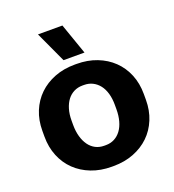

<svg xmlns="http://www.w3.org/2000/svg" viewBox="-135 -841 869 957"><g transform="rotate(-20 299.5 -362.0)"><path d="M294.4 10.8H304.4Q362.8 10.8 411.3 -8Q459.8 -26.8 494.8 -60.5Q529.8 -94.2 549.1 -141.3Q568.4 -188.4 568.4 -244.6V-275.4Q568.4 -332 549.1 -378.9Q529.8 -425.8 494.8 -459.5Q459.8 -493.2 411.3 -512Q362.8 -530.8 304.4 -530.8H294.4Q236 -530.8 187.5 -512Q139 -493.2 104 -459.5Q69 -425.8 49.7 -378.9Q30.4 -332 30.4 -275.4V-244.6Q30.4 -188.4 49.7 -141.3Q69 -94.2 104 -60.5Q139 -26.8 187.5 -8Q236 10.8 294.4 10.8ZM294.8 -100.4Q269.8 -100.4 249.4 -111Q229 -121.6 214.7 -141.4Q200.4 -161.2 192.5 -189.1Q184.6 -217 184.6 -251.2V-274.2Q184.6 -307.6 192.7 -334.6Q200.8 -361.6 215.1 -380.3Q229.4 -399 249.8 -409.3Q270.2 -419.6 294.8 -419.6H304Q328.6 -419.6 349 -409.3Q369.4 -399 384 -380.3Q398.6 -361.6 406.4 -334.6Q414.2 -307.6 414.2 -274.2V-251.2Q414.2 -217 406.6 -189.1Q399 -161.2 384.4 -141.4Q369.8 -121.6 349.4 -111Q329 -100.4 304 -100.4ZM250 -570.6H361.2L303.8 -734.8H174.2Z"/></g></svg>

Font: Fixel Variable
Style: Regular
Weight: 100
Width: 3
Designer: AlfaBravo + MacPaw
Foundry: Kyrylo Tkachov, Marchela Mozhyna, Serhii Makarenko, Maria Weinstein, Zakhar Kryvoshyya
Version: Version 1.211